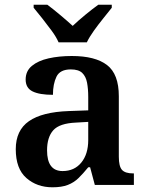

<svg xmlns="http://www.w3.org/2000/svg" viewBox="-20 -786 625 816"><path d="M203 10Q137 10 92 -29.5Q47 -69 47 -152Q47 -232 103 -271Q159 -310 272 -314L355 -317V-374Q355 -408 350 -434.5Q345 -461 329.5 -476Q314 -491 281 -491Q235 -491 220 -460Q205 -429 205 -383Q148 -383 118.5 -397.5Q89 -412 89 -448Q89 -484 115.5 -506Q142 -528 186.5 -538Q231 -548 285 -548Q385 -548 435 -509.5Q485 -471 485 -377V-120Q485 -79 498.5 -64Q512 -49 546 -49H549V0H383L363 -75H355Q333 -48 313.5 -29Q294 -10 268 0Q242 10 203 10ZM246 -59Q296 -59 325.5 -95Q355 -131 355 -191V-268L303 -265Q233 -262 206.5 -232.5Q180 -203 180 -147Q180 -59 246 -59ZM229 -606Q219 -629 199.5 -655.5Q180 -682 159.5 -708Q139 -734 123 -753V-766H181Q204 -749 235 -723Q266 -697 289 -676Q311 -697 342.5 -723Q374 -749 398 -766H455V-753Q440 -734 419 -708Q398 -682 379 -655.5Q360 -629 349 -606Z"/></svg>

Font: Noto Serif Thai SemiBold
Style: Regular
Weight: 600
Designer: Monotype Design Team
Foundry: Monotype Imaging Inc.
Version: Version 2.001; ttfautohint (v1.8.4.7-5d5b)